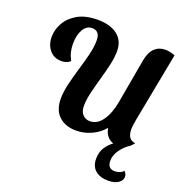

<svg xmlns="http://www.w3.org/2000/svg" viewBox="-165 -858 1203 1261"><g transform="rotate(20 436.5 -227.0)"><path d="M418 21Q342 21 297 -21Q252 -63 252 -143Q252 -189 265.5 -246Q279 -303 297 -363Q315 -423 329 -479Q343 -535 343 -580Q343 -618 328 -633Q313 -648 288 -648Q250 -648 227 -609Q204 -570 204 -508Q204 -480 210 -453.5Q216 -427 232 -397Q219 -385 203 -380Q187 -375 173 -375Q118 -375 87.5 -412Q57 -449 57 -504Q57 -553 83.5 -601Q110 -649 165 -680.5Q220 -712 305 -712Q392 -712 442.5 -673Q493 -634 493 -561Q493 -516 480.5 -462Q468 -408 452 -352Q436 -296 423.5 -243.5Q411 -191 411 -149Q411 -110 431 -89Q451 -68 481 -68Q533 -68 568.5 -119Q604 -170 619 -254L674 -564Q685 -623 715 -651Q745 -679 789 -679Q818 -679 857 -665L765 -184Q761 -159 758.5 -142Q756 -125 756 -112Q756 -78 768.5 -58Q781 -38 811 -34Q794 -8 765 6.5Q736 21 707 21Q669 21 643 -2.5Q617 -26 610 -68Q574 -25 522.5 -2Q471 21 418 21ZM728 258Q671 258 638 230Q605 202 605 148Q605 103 626.5 69.5Q648 36 682 13Q716 -10 753 -22L792 -17V-11Q752 14 724.5 52Q697 90 697 130Q697 185 748 185Q765 185 781 179Q797 173 807 160Q815 168 819.5 176.5Q824 185 824 198Q824 222 798.5 240Q773 258 728 258Z"/></g></svg>

Font: Sansita Swashed SemiBold
Style: Regular
Weight: 600
Designer: Pablo Cosgaya
Foundry: Omnibus-Type
Version: Version 1.003; ttfautohint (v1.8.3)